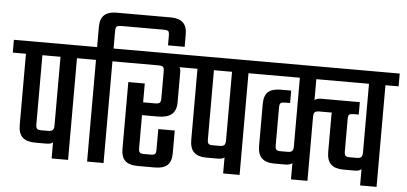

<svg xmlns="http://www.w3.org/2000/svg" viewBox="-73 -934 2217 1046"><g transform="rotate(5 1035.0 -411.0)"><path d="M-20 -626H403V-556H331V0H241V-88Q231 -78 204 -78H142Q97 -78 74.5 -99.5Q52 -121 52 -167V-556H-20ZM142 -556V-178Q142 -160 148 -154Q154 -148 171 -148H209Q227 -148 234 -155Q241 -162 241 -180V-556Z M822 -822Q865 -822 887.5 -801.5Q910 -781 910 -737V-669H819V-720Q819 -741 813.5 -746.5Q808 -752 787 -752H557Q538 -752 531.5 -746.5Q525 -741 525 -720V-626H597V-556H525V0H435V-556H363V-626H435V-737Q435 -781 457.5 -801.5Q480 -822 523 -822Z M621 -451H711V-348H776Q796 -348 802 -354.5Q808 -361 808 -380V-524Q808 -544 802 -550Q796 -556 776 -556H557V-626H958V-556H891Q898 -549 898 -530V-364Q898 -320 873.5 -299Q849 -278 798 -278H711V-97Q711 -80 717 -74Q723 -68 741 -68H778Q795 -68 800.5 -74Q806 -80 806 -97V-210H896V-85Q896 -42 874.5 -21Q853 0 804 0H713Q664 0 642.5 -21Q621 -42 621 -85Z M918 -626H1341V-556H1269V0H1179V-88Q1169 -78 1142 -78H1080Q1035 -78 1012.5 -99.5Q990 -121 990 -167V-556H918ZM1080 -556V-178Q1080 -160 1086 -154Q1092 -148 1109 -148H1147Q1165 -148 1172 -155Q1179 -162 1179 -180V-556Z M1509 -482V-414H1480Q1463 -414 1457 -408.5Q1451 -403 1451 -385V-178Q1451 -160 1457 -154Q1463 -148 1480 -148H1518Q1536 -148 1543 -155Q1550 -162 1550 -180V-556H1301V-626H2090V-556H2018V0H1928V-89Q1917 -78 1891 -78H1829Q1784 -78 1761.5 -99.5Q1739 -121 1739 -167V-367Q1739 -375 1740 -382H1672Q1654 -382 1647 -375.5Q1640 -369 1640 -350V0H1550V-89Q1539 -78 1513 -78H1451Q1406 -78 1383.5 -99.5Q1361 -121 1361 -167V-397Q1361 -441 1382.5 -461.5Q1404 -482 1453 -482ZM1887 -452V-384H1858Q1841 -384 1835 -378.5Q1829 -373 1829 -355V-178Q1829 -160 1835 -154Q1841 -148 1858 -148H1896Q1914 -148 1921 -155Q1928 -162 1928 -180V-556H1640V-441Q1651 -452 1676 -452Z"/></g></svg>

Font: Teko Light
Style: Regular
Weight: 400
Version: Version 2.000;gftools[0.9.28.dev9+g7d2139d.d20230707]